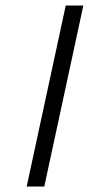

<svg xmlns="http://www.w3.org/2000/svg" viewBox="-20 -678 347 698"><path d="M219 -658H283L141 0H77Z"/></svg>

Font: Ysabeau Semilight
Style: Italic
Weight: 300
Italic angle: -12°
Designer: Christian Thalmann (Catharsis Fonts)
Version: Version 0.003